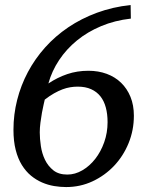

<svg xmlns="http://www.w3.org/2000/svg" viewBox="-20 -737 596 773"><path d="M413.1 -245.1Q413.1 -277.8 406 -304.2Q398.9 -330.6 384.3 -349.1Q369.6 -367.7 346.9 -377.9Q324.2 -388.2 293 -388.2Q277.8 -388.2 262.7 -385.7Q247.6 -383.3 231.4 -377.2Q215.3 -371.1 197.5 -361.1Q179.7 -351.1 160.2 -335.9Q159.2 -331.1 155.8 -316.7Q152.3 -302.2 148.9 -283.2Q145.5 -264.2 142.8 -243.2Q140.1 -222.2 140.1 -204.1Q140.1 -178.7 144.5 -148.9Q148.9 -119.1 161.1 -93.8Q173.3 -68.4 194.8 -51.3Q216.3 -34.2 251 -34.2Q282.2 -34.2 311.5 -51.3Q340.8 -68.4 363.5 -97.4Q386.2 -126.5 399.7 -164.8Q413.1 -203.1 413.1 -245.1ZM519 -271Q519 -212.9 497.8 -160.9Q476.6 -108.9 439.5 -69.6Q402.3 -30.3 352.8 -7.1Q303.2 16.1 246.1 16.1Q222.7 16.1 197.8 12Q172.9 7.8 149.2 -2.4Q125.5 -12.7 104.7 -29.8Q84 -46.9 68.1 -72.5Q52.2 -98.1 43.2 -133.3Q34.2 -168.5 34.2 -214.8Q34.2 -275.9 49.1 -334.7Q64 -393.6 92.3 -446.8Q120.6 -500 161.6 -545.9Q202.6 -591.8 255.1 -627.2Q307.6 -662.6 370.6 -685.8Q433.6 -709 505.9 -716.8L506.8 -662.1Q441.9 -654.8 387.2 -631.8Q332.5 -608.9 290 -574.2Q247.6 -539.6 218 -495.1Q188.5 -450.7 174.8 -400.9Q211.4 -425.3 251 -438.7Q290.5 -452.1 335.9 -452.1Q376 -452.1 409.7 -439.7Q443.4 -427.2 467.5 -403.8Q491.7 -380.4 505.4 -346.9Q519 -313.5 519 -271Z"/></svg>

Font: Charis SIL Afr
Style: Italic
Weight: 400
Italic angle: -11°
Foundry: SIL International
Version: Version 5.000